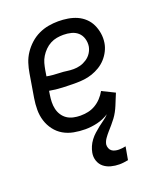

<svg xmlns="http://www.w3.org/2000/svg" viewBox="-139 -616 778 929"><g transform="rotate(-20 250.0 -152.0)"><path d="M315 224Q293 224 272 218.5Q251 213 235.5 200.5Q220 188 213 168Q206 148 210 126Q213 110 219.5 95Q226 80 236.5 66Q247 52 260 40.5Q273 29 286 18.5Q299 8 313.5 -2Q328 -12 340 -25Q312 -7 280.5 0.5Q249 8 218 8Q188 8 159 2.5Q130 -3 106 -17Q82 -31 65 -53.5Q48 -76 39.5 -103Q31 -130 31 -159.5Q31 -189 36 -219L56 -339Q60 -364 68 -389Q76 -414 91 -436.5Q106 -459 126.5 -477.5Q147 -496 171.5 -507.5Q196 -519 221.5 -523.5Q247 -528 272 -528Q297 -528 321.5 -524Q346 -520 367.5 -510.5Q389 -501 406 -485Q423 -469 433 -448Q443 -427 447 -402.5Q451 -378 447 -353Q444 -333 434 -313Q424 -293 409 -276.5Q394 -260 375 -248.5Q356 -237 335.5 -230Q315 -223 294 -220.5Q273 -218 252 -218Q218 -218 183 -219.5Q148 -221 116 -227L113 -208Q110 -189 109.5 -171Q109 -153 113 -135.5Q117 -118 126.5 -103.5Q136 -89 150 -79.5Q164 -70 182 -66Q200 -62 218 -62Q238 -62 257.5 -66Q277 -70 295 -80.5Q313 -91 327.5 -106.5Q342 -122 352 -140L417 -108Q411 -94 405 -79Q399 -64 393 -49.5Q387 -35 379.5 -21Q372 -7 362 6.5Q352 20 341.5 32Q331 44 320 56.5Q309 69 299.5 82.5Q290 96 287 111Q286 121 289.5 130.5Q293 140 300 145.5Q307 151 317 153.5Q327 156 337 156Q345 156 353.5 155Q362 154 372 152L360 219Q349 221 337.5 222.5Q326 224 315 224ZM264 -285Q281 -285 298 -289.5Q315 -294 331 -304.5Q347 -315 357 -330.5Q367 -346 370 -363Q373 -384 367 -403.5Q361 -423 347 -435.5Q333 -448 313.5 -453Q294 -458 273 -458Q256 -458 239 -455Q222 -452 206 -443.5Q190 -435 177 -422Q164 -409 154.5 -393.5Q145 -378 140.5 -361.5Q136 -345 133 -328L128 -297Q143 -294 160.5 -292.5Q178 -291 195.5 -290.5Q213 -290 229.5 -287.5Q246 -285 264 -285Z"/></g></svg>

Font: Iosevka Algr
Style: Italic
Weight: 400
Italic angle: -9°
Monospace: yes
Designer: Belleve Invis
Foundry: Belleve Invis
Version: Version 26.0.2; ttfautohint (v1.8.3)